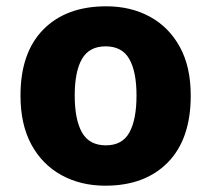

<svg xmlns="http://www.w3.org/2000/svg" viewBox="-20 -579 670 609"><path d="M585 -276Q585 -138 512.5 -64Q440 10 314 10Q236 10 175 -23.5Q114 -57 79.5 -120.5Q45 -184 45 -276Q45 -412 117.5 -485.5Q190 -559 317 -559Q395 -559 455.5 -526Q516 -493 550.5 -430Q585 -367 585 -276ZM217 -276Q217 -200 240 -159Q263 -118 316 -118Q368 -118 390.5 -159Q413 -200 413 -276Q413 -352 390 -392Q367 -432 315 -432Q263 -432 240 -392Q217 -352 217 -276Z"/></svg>

Font: Noto Sans Canadian Aboriginal ExtraBold
Style: Regular
Weight: 800
Designer: Monotype Design Team, Typotheque's Kevin King
Foundry: Monotype Imaging Inc.
Version: Version 2.004; ttfautohint (v1.8.4.7-5d5b)